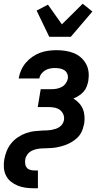

<svg xmlns="http://www.w3.org/2000/svg" viewBox="-30 -798 550 1033"><path d="M154 215Q131 215 108.5 212Q86 209 66 201Q46 193 29 179.5Q12 166 2.5 147Q-7 128 -9 105.5Q-11 83 -7 60Q-3 37 6 14.5Q15 -8 30.5 -27Q46 -46 67 -60Q88 -74 111 -82Q134 -90 156.5 -92.5Q179 -95 203 -96H204Q215 -96 225.5 -96.5Q236 -97 246.5 -99Q257 -101 268.5 -104.5Q280 -108 289.5 -114.5Q299 -121 305.5 -130.5Q312 -140 314 -151Q317 -168 310.5 -183Q304 -198 291.5 -207Q279 -216 263 -219Q247 -222 230 -222H173L189 -318H246Q260 -318 274 -320.5Q288 -323 301.5 -330Q315 -337 323.5 -349Q332 -361 335 -375Q337 -388 332 -400.5Q327 -413 316.5 -420Q306 -427 292.5 -429.5Q279 -432 266 -432Q253 -432 239.5 -429.5Q226 -427 214 -420Q202 -413 193 -401.5Q184 -390 182 -377V-376H71V-379Q75 -401 84.5 -422Q94 -443 109.5 -461Q125 -479 144.5 -492.5Q164 -506 185.5 -514Q207 -522 229.5 -525Q252 -528 274 -528Q298 -528 321.5 -524.5Q345 -521 366.5 -512.5Q388 -504 405 -489Q422 -474 433 -454Q444 -434 446.5 -410Q449 -386 445 -362Q442 -347 436 -331.5Q430 -316 419 -304Q408 -292 394 -283Q380 -274 365 -268Q381 -258 394.5 -244Q408 -230 415.5 -212Q423 -194 424.5 -173.5Q426 -153 423 -133Q420 -119 415.5 -105Q411 -91 403.5 -78.5Q396 -66 384.5 -55.5Q373 -45 360.5 -37Q348 -29 334.5 -23Q321 -17 307 -13Q293 -9 279 -6Q265 -3 251 -2Q237 -1 223 -0.5Q209 0 195.5 0.5Q182 1 167.5 4Q153 7 139.5 14Q126 21 117 33.5Q108 46 106 59Q104 71 105.5 83Q107 95 113.5 103.5Q120 112 131 115.5Q142 119 154 119H174V215ZM235 -600 167 -741 228 -773 303 -667 415 -778 467 -736 351 -600Z"/></svg>

Font: Iosevka
Style: Bold Italic
Weight: 700
Italic angle: -9°
Monospace: yes
Designer: Belleve Invis
Foundry: Belleve Invis
Version: Version 32.5.0; ttfautohint (v1.8.4)